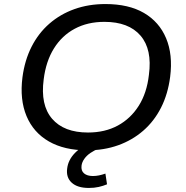

<svg xmlns="http://www.w3.org/2000/svg" viewBox="-20 -734 918 949"><path d="M411 9Q298 9 221.5 -35Q145 -79 111 -160.5Q77 -242 91 -352Q102 -436 136 -503Q170 -570 224 -617Q278 -664 348 -689Q418 -714 501 -714Q616 -714 691.5 -670Q767 -626 801 -545Q835 -464 821 -354Q810 -269 776 -202Q742 -135 688 -88Q634 -41 564 -16Q494 9 411 9ZM415 -79Q499 -79 562.5 -113.5Q626 -148 666 -211.5Q706 -275 716 -364Q733 -490 674.5 -558Q616 -626 496 -626Q413 -626 349.5 -592Q286 -558 246.5 -494.5Q207 -431 196 -342Q179 -215 237.5 -147Q296 -79 415 -79ZM419 195Q363 195 334.5 169Q306 143 312 99Q317 56 351 21.5Q385 -13 443 -36L469 0Q446 9 427 22Q408 35 396.5 51.5Q385 68 383 85Q380 110 395.5 123Q411 136 439 136Q454 136 469 133Q484 130 501 124L509 177Q490 185 468 190Q446 195 419 195Z"/></svg>

Font: Nunito Sans 10pt SemiExpanded Medium
Style: Italic
Weight: 500
Width: 6
Italic angle: -9°
Designer: Vernon Adams
Foundry: Vernon Adams
Version: Version 3.101;gftools[0.9.27]